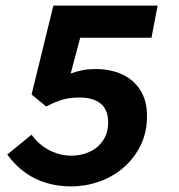

<svg xmlns="http://www.w3.org/2000/svg" viewBox="-20 -655 640 687"><path d="M234 12Q190 12 149 0.5Q108 -11 71.5 -36.5Q35 -62 6 -102L93 -173Q110 -149 132.5 -132.5Q155 -116 181 -107Q207 -98 236 -98Q270 -98 300 -111.5Q330 -125 348.5 -152Q367 -179 367 -217Q367 -262 340.5 -284Q314 -306 266 -306Q244 -306 226.5 -303.5Q209 -301 190 -294Q171 -287 145 -274L93 -317L171 -635H544L522 -520H267L233 -392Q255 -400 276 -404Q297 -408 322 -408Q374 -408 415.5 -389.5Q457 -371 481.5 -333.5Q506 -296 506 -240Q506 -181 483 -134.5Q460 -88 421.5 -55Q383 -22 334.5 -5Q286 12 234 12Z"/></svg>

Font: Source Code Pro ExtraLight
Style: Bold Italic
Weight: 700
Italic angle: -11°
Monospace: yes
Version: Version 1.016;hotconv 1.0.116;makeotfexe 2.5.65601